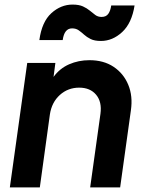

<svg xmlns="http://www.w3.org/2000/svg" viewBox="-20 -819 633 839"><path d="M23 0 99 -544H222L214 -483Q241 -520 282 -538Q323 -556 371 -556Q433 -556 476.5 -527Q520 -498 540.5 -448.5Q561 -399 552 -337L505 0H374L419 -322Q426 -374 400 -405Q374 -436 326 -436Q277 -436 241.5 -404Q206 -372 198 -319L154 0ZM421 -640Q393 -640 376 -648.5Q359 -657 347.5 -667.5Q336 -678 324 -686.5Q312 -695 295 -695Q261 -695 254 -644H152Q163 -724 204.5 -761.5Q246 -799 297 -799Q325 -799 342.5 -791Q360 -783 372.5 -772.5Q385 -762 396.5 -753.5Q408 -745 424 -745Q444 -745 453.5 -759Q463 -773 466 -795H568Q556 -718 514 -679Q472 -640 421 -640Z"/></svg>

Font: Plus Jakarta Sans
Style: Bold Italic
Weight: 700
Italic angle: -8°
Designer: Gumpita Rahayu
Foundry: Tokotype
Version: Version 2.071; ttfautohint (v1.8.4.7-5d5b);gftools[0.9.29]